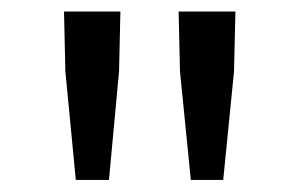

<svg xmlns="http://www.w3.org/2000/svg" viewBox="-20 -791 514 329"><path d="M109.9 -482.7 92 -668.7 89.7 -771.2H186.3L184 -668.7L166.7 -482.7ZM307 -482.7 288.4 -668.7 286.1 -771.2H383.4L381 -668.7L362.5 -482.7Z"/></svg>

Font: Noto Sans JP
Style: Regular
Weight: 100
Designer: Ryoko NISHIZUKA 西塚涼子 (kana, bopomofo & ideographs); Paul D. Hunt (Latin, Greek & Cyrillic); Sandoll Communications 산돌커뮤니
Foundry: Adobe
Version: Version 2.004;hotconv 1.0.118;makeotfexe 2.5.65603